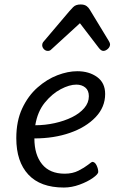

<svg xmlns="http://www.w3.org/2000/svg" viewBox="-20 -826 513 860"><path d="M266 14Q161 14 107 -44Q53 -102 53 -207Q53 -284 79.5 -340.5Q106 -397 148 -434Q190 -471 237 -489Q284 -507 326 -507Q379 -507 415 -481Q451 -455 451 -405Q451 -346 408 -301Q365 -256 293.5 -231Q222 -206 134 -206Q134 -133 168.5 -90.5Q203 -48 270 -48Q305 -48 331.5 -61.5Q358 -75 374.5 -88Q391 -101 393 -101Q405 -101 412.5 -85.5Q420 -70 420 -56Q420 -46 396 -29Q372 -12 336.5 1Q301 14 266 14ZM138 -265Q182 -265 225 -274.5Q268 -284 302.5 -301Q337 -318 357.5 -342Q378 -366 378 -395Q378 -421 362 -434Q346 -447 322 -447Q291 -447 252 -426.5Q213 -406 180.5 -366Q148 -326 138 -265ZM194 -598Q184 -598 176.5 -606Q169 -614 169 -624Q169 -631 173 -637L290 -775Q296 -782 307.5 -794Q319 -806 341 -806Q358 -806 367.5 -799Q377 -792 382 -783L467 -643Q473 -633 473 -628Q473 -616 463 -607Q453 -598 443 -598Q433 -598 423 -611L338 -722L208 -603Q203 -598 194 -598Z"/></svg>

Font: Kite One
Style: Regular
Weight: 400
Designer: Eduardo Rodriguez Tunni
Foundry: Eduardo Rodriguez Tunni
Version: Version 1.002; ttfautohint (v1.8.4.7-5d5b);gftools[0.9.23]